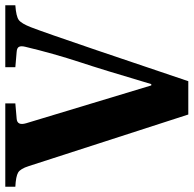

<svg xmlns="http://www.w3.org/2000/svg" viewBox="-51 -709 732 726"><g transform="rotate(90 315.0 -346.0)"><path d="M-28 0V-38Q14 -41 27.5 -51Q41 -61 55 -97Q74 -146 141 -343L259 -692H385L580 -89Q590 -57 604.5 -48.5Q619 -40 658 -38V0H343V-38L401 -43Q428 -45 418 -79L275 -552H270Q214 -363 188 -285Q154 -181 129 -76Q125 -60 129 -52Q133 -44 148 -43L206 -38V0Z"/></g></svg>

Font: Heuristica
Style: Bold
Weight: 700
Version: Version 1.0.2